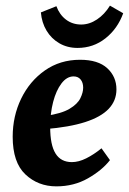

<svg xmlns="http://www.w3.org/2000/svg" viewBox="-20 -648 457 681"><path d="M264 -436Q328 -436 360.5 -406Q393 -376 393 -331Q393 -291 365.5 -262Q338 -233 282 -215Q226 -197 140 -190L142 -237Q198 -245 226.5 -262Q255 -279 265 -299.5Q275 -320 275 -337Q275 -355 266 -366Q257 -377 241 -377Q217 -377 198 -352Q179 -327 168.5 -286.5Q158 -246 158 -197Q158 -134 177 -103.5Q196 -73 235 -73Q259 -73 286 -86.5Q313 -100 340 -122L370 -80Q342 -44 292 -15.5Q242 13 180 13Q115 13 70 -29.5Q25 -72 25 -163Q25 -236 55 -298Q85 -360 139 -398Q193 -436 264 -436ZM255 -478Q219 -478 190.5 -494.5Q162 -511 145 -539.5Q128 -568 125 -604L180 -626Q191 -596 214 -578.5Q237 -561 268 -561Q297 -561 324 -579Q351 -597 370 -628L417 -601Q397 -546 354 -512Q311 -478 255 -478Z"/></svg>

Font: Yrsa
Style: Italic
Weight: 400
Italic angle: -7.10001°
Designer: Anna Giedrys (Yrsa+Rasa design), David Brezina (Yrsa art-direction, Rasa art-direction, design)
Foundry: Rosetta Type Foundry
Version: Version 2.004